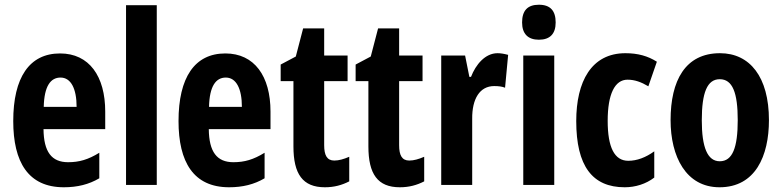

<svg xmlns="http://www.w3.org/2000/svg" viewBox="-20 -782 3308 812"><path d="M234 -556C104 -556 36 -454 36 -270C36 -97 99 10 250 10C307 10 356 -2 400 -28V-136C353 -107 315 -96 268 -96C198 -96 165 -140 164 -236H425V-310C425 -460 357 -556 234 -556ZM236 -454C280 -454 304 -407 304 -330H165C167 -418 194 -454 236 -454Z M643 0V-760H513V0Z M933 -556C803 -556 735 -454 735 -270C735 -97 798 10 949 10C1006 10 1055 -2 1099 -28V-136C1052 -107 1014 -96 967 -96C897 -96 864 -140 863 -236H1124V-310C1124 -460 1056 -556 933 -556ZM935 -454C979 -454 1003 -407 1003 -330H864C866 -418 893 -454 935 -454Z M1394 -103C1363 -103 1351 -125 1351 -168V-439H1450V-547H1351V-662H1262L1231 -543L1167 -509V-439H1221V-163C1221 -46 1260 10 1354 10C1393 10 1426 1 1457 -15V-119C1434 -109 1413 -103 1394 -103Z M1711 -103C1680 -103 1668 -125 1668 -168V-439H1767V-547H1668V-662H1579L1548 -543L1484 -509V-439H1538V-163C1538 -46 1577 10 1671 10C1710 10 1743 1 1774 -15V-119C1751 -109 1730 -103 1711 -103Z M2084 -557C2032 -557 1992 -509 1972 -457H1965L1947 -547H1846V0H1977V-279C1976 -364 2009 -418 2070 -418C2089 -418 2104 -416 2116 -411L2129 -550C2110 -555 2097 -557 2084 -557Z M2259 -762C2211 -762 2188 -737 2188 -687C2188 -639 2213 -614 2259 -614C2306 -614 2330 -639 2330 -687C2330 -736 2308 -762 2259 -762ZM2324 -547H2193V0H2324Z M2622 10C2667 10 2712 -4 2747 -31V-142C2711 -116 2674 -102 2637 -102C2579 -102 2550 -158 2550 -271C2550 -384 2580 -445 2634 -445C2664 -445 2692 -435 2722 -417L2758 -521C2720 -545 2678 -557 2625 -557C2481 -557 2417 -437 2417 -270C2417 -80 2485 10 2622 10Z M3232 -274C3232 -457 3151 -557 3025 -557C2878 -557 2816 -441 2816 -274C2816 -120 2881 10 3023 10C3175 10 3232 -123 3232 -274ZM2948 -273C2948 -391 2971 -447 3024 -447C3078 -447 3100 -390 3100 -274C3100 -158 3078 -100 3024 -100C2972 -100 2948 -159 2948 -273Z"/></svg>

Font: Noto Sans Hebrew ExtraCondensed
Style: Bold
Weight: 700
Width: 2
Designer: Monotype Design Team
Foundry: Monotype Imaging Inc.
Version: Version 2.004